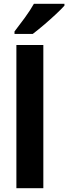

<svg xmlns="http://www.w3.org/2000/svg" viewBox="-20 -999 362 1019"><path d="M210 0H67V-760H210ZM322 -969Q305 -950 275 -922Q245 -894 212 -866Q179 -838 154 -819H57V-832Q82 -864 111.5 -904.5Q141 -945 160 -979H322Z"/></svg>

Font: Noto Sans Hebrew SemiCondensed
Style: Bold
Weight: 700
Width: 4
Designer: Monotype Design Team
Foundry: Monotype Imaging Inc.
Version: Version 2.004; ttfautohint (v1.8.4.7-5d5b)